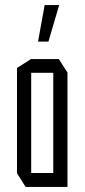

<svg xmlns="http://www.w3.org/2000/svg" viewBox="-20 -737 336 757"><path d="M103 -450V-504H212L246 -451V-450ZM81 0 47 -54V-55H190V0ZM47 -55V-469L102 -504H103V-55ZM190 0V-450H246V0ZM130 -573 156 -717H213V-716L171 -573Z"/></svg>

Font: Foldit Light
Style: Regular
Weight: 300
Version: Version 1.003